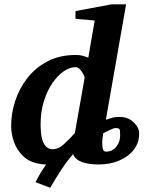

<svg xmlns="http://www.w3.org/2000/svg" viewBox="-20 -757 694 898"><path d="M214.8 121.1 146 95.2Q157.2 73.2 169.4 52.5Q181.6 31.7 195.8 12.2Q176.8 12.2 163.1 8.8Q117.2 1 88.1 -26.9Q59.1 -54.7 45.7 -92.5Q32.2 -130.4 32.2 -168.9Q32.2 -226.1 51 -284.4Q69.8 -342.8 107.7 -391.6Q145.5 -440.4 202.4 -470.2Q259.3 -500 335 -500Q353.5 -500 368.4 -495.6Q383.3 -491.2 393.1 -487.8L422.9 -661.1L333 -668.9V-705.1L502 -736.8H569.8L475.1 -196.8Q492.2 -202.1 500.2 -204.8Q508.3 -207.5 516.6 -208.7Q524.9 -210 542 -210Q578.6 -210 604.7 -185.3Q630.9 -160.6 630.9 -132.8Q630.9 -88.9 605.5 -56.4Q580.1 -23.9 537.4 -5.9Q494.6 12.2 441.9 12.2Q393.1 12.2 362.3 0.5Q331.5 -11.2 321.8 -36.1Q294.4 -4.9 267.6 35.6Q240.7 76.2 214.8 121.1ZM227.1 -59.1Q252.9 -59.1 278.8 -82.5Q304.7 -106 330.1 -134.8L376 -394Q376.5 -396.5 370.6 -408.4Q364.7 -420.4 355 -431.6Q345.2 -442.9 333 -442.9Q306.6 -442.9 278.3 -423.6Q250 -404.3 225.3 -368.7Q200.7 -333 185.3 -283.7Q169.9 -234.4 169.9 -174.8Q169.9 -114.3 184.6 -86.7Q199.2 -59.1 227.1 -59.1ZM476.1 -47.9Q505.4 -47.9 523.7 -70.6Q542 -93.3 542 -124Q542 -136.2 541 -147.2Q540 -158.2 522 -158.2Q512.2 -158.2 492.4 -148.4Q472.7 -138.7 462.9 -133.8Q460 -116.7 459 -106Q458 -95.2 458 -91.8Q458 -68.8 461.7 -58.3Q465.3 -47.9 476.1 -47.9Z"/></svg>

Font: Charis
Style: Bold Italic
Weight: 700
Italic angle: -11°
Designer: Walt Agee, Miriam Martin, Annie Olsen, Victor Gaultney, Lorna Priest, Alan Ward, Bob Hallissy, Martin Hosken, Sharon Cor
Foundry: SIL Global
Version: Version 7.000